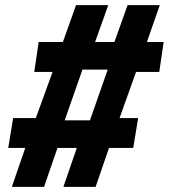

<svg xmlns="http://www.w3.org/2000/svg" viewBox="-20 -725 655 745"><path d="M26 0 78 -151H12L31 -267H119L184 -446H113L130 -562H224L275 -705H400L349 -562H424L475 -705H600L550 -562H615L598 -446H508L444 -267H516L497 -151H403L351 0H226L278 -151H203L151 0ZM231 -258H329L398 -455H300Z"/></svg>

Font: Nunito Sans 6pt Black
Style: Italic
Weight: 900
Italic angle: -9°
Version: Version 3.101;gftools[0.9.27]